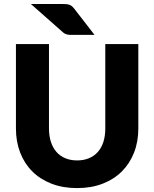

<svg xmlns="http://www.w3.org/2000/svg" viewBox="-20 -954 789 982"><path d="M374.5 -133.5Q408.5 -133.5 435.2 -144.8Q462 -156 480.5 -177Q499 -198 508.8 -228.2Q518.5 -258.5 518.5 -297V-728.5H687.5V-297Q687.5 -230 665.8 -174Q644 -118 603.5 -77.5Q563 -37 505 -14.5Q447 8 374.5 8Q301.5 8 243.5 -14.5Q185.5 -37 145 -77.5Q104.5 -118 83 -174Q61.5 -230 61.5 -297V-728.5H230.5V-297.5Q230.5 -259 240.2 -228.8Q250 -198.5 268.5 -177.2Q287 -156 313.8 -144.8Q340.5 -133.5 374.5 -133.5ZM299 -933.5Q310.5 -933.5 319 -932.8Q327.5 -932 334.2 -929.8Q341 -927.5 346.8 -923Q352.5 -918.5 359 -910.5L463.5 -775.5H350.5Q341.5 -775.5 335 -775.8Q328.5 -776 322.8 -777.5Q317 -779 311.8 -781.8Q306.5 -784.5 300.5 -790L138 -933.5Z"/></svg>

Font: Lato ExtraBold
Style: Regular
Weight: 800
Designer: Lukasz Dziedzic with Adam Twardoch and Botio Nikoltchev
Foundry: tyPoland Lukasz Dziedzic
Version: Version 2.015; 2015-08-06; http://www.latofonts.com/